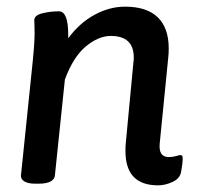

<svg xmlns="http://www.w3.org/2000/svg" viewBox="-20 -550 597 577"><path d="M529 -75Q529 -58 524 -32Q520 -13 498 -3Q476 7 455 7Q357 7 357 -96Q357 -112 358 -120L381 -363Q382 -368 382 -377Q382 -442 313 -442Q276 -442 238 -410.5Q200 -379 175 -311L145 -23Q144 -11 131.5 -4.5Q119 2 97 2H86Q64 2 53 -5Q42 -12 43 -23L75 -333Q84 -416 84 -448Q84 -466 83.5 -475Q83 -484 83 -489Q83 -504 107 -510Q131 -516 157 -516Q185 -516 185 -446V-435Q219 -481 264 -505.5Q309 -530 356 -530Q421 -530 454 -498Q487 -466 487 -405Q487 -389 486 -381L460 -119Q456 -78 487 -78Q499 -78 509 -81Q519 -84 522 -84Q529 -84 529 -75Z"/></svg>

Font: Asap-MediumItalic
Style: Italic
Weight: 500
Italic angle: -6°
Designer: Pablo Cosgaya
Foundry: Omnibus-Type
Version: Version 2.000; ttfautohint (v1.8)